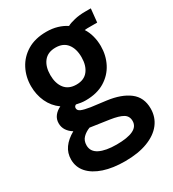

<svg xmlns="http://www.w3.org/2000/svg" viewBox="-184 -612 870 965"><g transform="rotate(-30 250.5 -129.0)"><path d="M256 252Q186 252 133.8 234.8Q81.5 217.5 52.8 185.5Q24 153.5 24 109Q24 71.5 44.8 42.2Q65.5 13 105 -9Q85 -21 73 -39Q61 -57 61 -80Q61 -104 74.8 -121.8Q88.5 -139.5 111 -150Q73 -177 53.5 -219.2Q34 -261.5 34 -311Q34 -365 57.5 -410.2Q81 -455.5 126.2 -482.8Q171.5 -510 237 -510Q271 -510 299.8 -501.5Q328.5 -493 351 -478Q366 -486.5 394.5 -493.2Q423 -500 458 -500Q466.5 -500 474.2 -500Q482 -500 490 -500L482 -422Q471 -422 459.8 -422Q448.5 -422 437 -422Q432.5 -422 425 -422Q417.5 -422 409 -421Q424 -398 431.5 -369.5Q439 -341 439 -311Q439 -257 415.8 -211.8Q392.5 -166.5 347.5 -139.2Q302.5 -112 237 -112Q223 -112 210 -114Q197 -116 184 -119Q173 -114.5 173 -103Q173 -89.5 189.5 -82.5Q206 -75.5 241 -70L327 -59Q407.5 -48.5 453.2 -13.5Q499 21.5 499 86Q499 136 470.2 173.2Q441.5 210.5 387 231.2Q332.5 252 256 252ZM261 158Q324 158 356.5 142.5Q389 127 389 95Q389 66.5 366.2 53Q343.5 39.5 294 32L184.5 16Q160 25.5 143.5 42.2Q127 59 127 86Q127 122.5 162.5 140.2Q198 158 261 158ZM237 -204Q281.5 -204 304.2 -233.2Q327 -262.5 327 -311Q327 -360 304.2 -389Q281.5 -418 237 -418Q192 -418 169 -389Q146 -360 146 -311Q146 -262.5 169 -233.2Q192 -204 237 -204Z"/></g></svg>

Font: Cabin Resolve
Style: Bold-Resolve
Weight: 700
Designer: Pablo Impallari
Foundry: Pablo Impallari. http://www.impallari.com Igino Marini. http://www.ikern.com
Version: Version 3.001